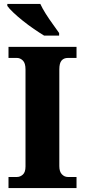

<svg xmlns="http://www.w3.org/2000/svg" viewBox="-20 -951 429 971"><path d="M23 0V-56H66Q82 -56 95.5 -68Q109 -80 109 -109V-600Q109 -632 95.5 -645Q82 -658 66 -658H23V-714H367V-658H323Q303 -658 291.5 -645Q280 -632 280 -600V-111Q280 -83 293 -69.5Q306 -56 323 -56H367V0ZM203 -771Q180 -785 151.5 -804.5Q123 -824 95.5 -846Q68 -868 47 -888Q26 -908 17 -921V-931H184Q194 -909 211 -882Q228 -855 247 -829Q266 -803 279 -784V-771Z"/></svg>

Font: Noto Serif Myanmar SemiCondensed ExtraBold
Style: Regular
Weight: 800
Width: 4
Designer: Ben Mitchell and the Monotype Design Team
Foundry: Monotype Imaging Inc.
Version: Version 2.106; ttfautohint (v1.8.4.7-5d5b)